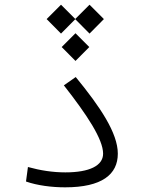

<svg xmlns="http://www.w3.org/2000/svg" viewBox="-20 -800 626 822"><path d="M258.8 2C416.5 2 484.4 -53.2 484.4 -142.1C484.4 -230.5 408.7 -342.8 304.2 -470.2L253.4 -434.6C353 -307.6 421.4 -203.6 421.4 -142.1C421.4 -90.8 363.3 -62 259.8 -62C206.1 -62 152.8 -70.3 99.6 -85L91.3 -22.9C139.6 -5.9 201.7 2 258.8 2ZM363.3 -779.8 302.2 -718.8 241.2 -779.8 179.7 -718.3 241.2 -656.2 302.2 -717.8 363.3 -656.2 424.8 -718.3ZM303.2 -657.7 244.1 -598.6 303.2 -539.1 362.3 -598.6Z"/></svg>

Font: Cascadia Mono Light
Style: Regular
Weight: 300
Monospace: yes
Designer: Aaron Bell
Foundry: Saja Typeworks
Version: Version 2404.023